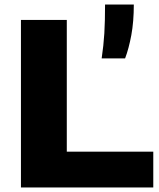

<svg xmlns="http://www.w3.org/2000/svg" viewBox="-20 -828 704 848"><path d="M72.5 0V-740H275V-158H657V0ZM429 -570Q437.5 -627 440.8 -680.5Q444 -734 444 -808H571Q571 -732 560 -672.8Q549 -613.5 532.5 -570Z"/></svg>

Font: Encode Sans Expanded ExtraBold
Style: Regular
Weight: 800
Width: 7
Designer: Multiple Designers
Foundry: Impallari Type
Version: Version 3.000; ttfautohint (v1.8.3) -l 8 -r 50 -G 200 -x 14 